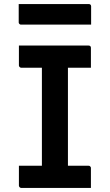

<svg xmlns="http://www.w3.org/2000/svg" viewBox="-20 -924 540 944"><path d="M314 -66H182L186 -102Q186 -119 186 -140Q186 -161 186 -178Q186 -235 186 -292Q186 -349 186 -405.5Q186 -462 186 -519.5Q186 -577 186 -634H319L314 -598Q314 -582 314 -562.5Q314 -543 314 -526Q314 -469 314 -411.5Q314 -354 314 -296Q314 -238 314 -180.5Q314 -123 314 -66ZM427 0H84Q82 0 80 -1Q78 -2 76.5 -3.5Q75 -5 74 -7Q73 -9 73 -11Q73 -29 73 -44.5Q73 -60 73 -76Q73 -92 73 -109H416Q419 -109 421.5 -107.5Q424 -106 425.5 -103.5Q427 -101 427 -98Q427 -81 427 -65Q427 -49 427 -33.5Q427 -18 427 0ZM73 -700H416Q421 -700 424 -697Q427 -694 427 -689Q427 -676 427 -664Q427 -652 427 -640Q427 -628 427 -616Q427 -604 427 -591H84Q80 -591 76.5 -594.5Q73 -598 73 -602Q73 -615 73 -627Q73 -639 73 -651Q73 -663 73 -675Q73 -687 73 -700ZM72 -904H417Q422 -904 425 -901Q428 -898 428 -893Q428 -870 428 -848Q428 -826 428 -803H83Q80 -803 77.5 -804.5Q75 -806 73.5 -808.5Q72 -811 72 -814Q72 -837 72 -859Q72 -881 72 -904Z"/></svg>

Font: Recursive SemiBold
Style: Regular
Weight: 600
Version: Version 1.085